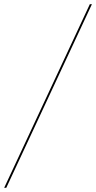

<svg xmlns="http://www.w3.org/2000/svg" viewBox="-98 -780 461 921"><path d="M-78 121H-68L343 -760H333Z"/></svg>

Font: Noto Serif Display
Style: Italic
Weight: 400
Italic angle: -12°
Designer: Monotype Design Team
Foundry: Monotype Imaging Inc.
Version: Version 2.009